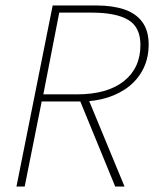

<svg xmlns="http://www.w3.org/2000/svg" viewBox="-20 -680 562 700"><path d="M40 0 172 -660H332Q391 -660 433.5 -645.5Q476 -631 499 -599.5Q522 -568 522 -518Q522 -470 503.5 -431.5Q485 -393 451.5 -366Q418 -339 372.5 -324.5Q327 -310 274 -310H132L70 0ZM138 -336H260Q371 -336 431.5 -384Q492 -432 492 -516Q492 -581 447.5 -607.5Q403 -634 314 -634H196ZM400 0 272 -312 300 -324 434 0Z"/></svg>

Font: Source Sans 3 VF
Style: Italic
Weight: 200
Italic angle: -11°
Designer: Paul D. Hunt
Foundry: Adobe Systems Incorporated
Version: Version 3.042;hotconv 1.0.118;makeotfexe 2.5.65603